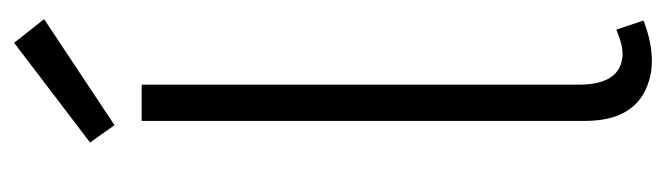

<svg xmlns="http://www.w3.org/2000/svg" viewBox="-352 -574 934 269"><g transform="rotate(-90 114.5 -440.0)"><path d="M163.1 6.8Q189.5 6.8 219.7 -4.9L207 -43Q186.5 -34.2 171.9 -34.2Q130.9 -36.1 129.9 -92.8V-708H79.1V-86.9Q79.1 -13.7 135.7 2.9Q148.4 6.8 163.1 6.8ZM221.7 -844.7 188.5 -886.7 48.8 -780.3 73.2 -746.1Z"/></g></svg>

Font: Yaldevi Colombo Light
Style: Regular
Weight: 300
Designer: Sol Matas, Denzil Rajitha, Kosala Senevirathne and Pathum Egodawatta
Foundry: Mooniak
Version: Version 1.020 ; ttfautohint (v1.6)